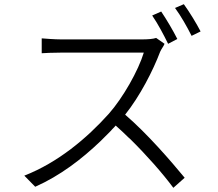

<svg xmlns="http://www.w3.org/2000/svg" viewBox="-20 -862 1040 916"><path d="M937 -712C918 -749 884 -805 857 -842L815 -824C843 -786 872 -735 894 -691L937 -712ZM826 -676C806 -716 774 -770 749 -807L706 -788C733 -749 761 -696 782 -653L826 -676ZM861 -14C795 -94 683 -224 577 -315C648 -404 710 -525 744 -615C749 -627 761 -642 765 -653L725 -681C710 -676 686 -674 656 -674H272C241 -674 190 -678 179 -679V-608C188 -609 237 -611 272 -611H666C640 -525 567 -396 499 -319C394 -202 257 -87 96 -24L148 29C267 -24 369 -102 460 -189L467 -196C481 -210 495 -224 509 -238L515 -245C521 -251 527 -257 532 -263C552 -245 573 -226 593 -206L601 -199C680 -121 755 -36 807 34L861 -14Z"/></svg>

Font: Glow Sans SC Normal
Style: Regular
Weight: 400
Designer: Ryoko NISHIZUKA (kana, bopomofo & ideographs); Paul D. Hunt (Latin, Greek & Cyrillic); Sandoll Communications, Soo-young
Version: Version 0.93